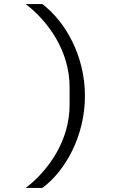

<svg xmlns="http://www.w3.org/2000/svg" viewBox="-20 -780 640 938"><path d="M395 -311C395 -507 300 -674 187 -760H106C221 -671 320 -526 320 -354V-268C320 -96 221 49 106 138H187C300 55 395 -117 395 -311Z"/></svg>

Font: IBM Mono
Style: Regular
Weight: 400
Monospace: yes
Designer: Mike Abbink, Paul van der Laan, Pieter van Rosmalen
Foundry: Bold Monday
Version: Version 2.3